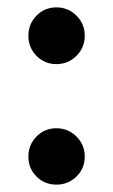

<svg xmlns="http://www.w3.org/2000/svg" viewBox="-20 -501 307 521"><path d="M187.5 -458.5Q210 -436 210 -404Q210 -372 187.5 -349.5Q165 -327 133 -327Q101 -327 79 -349.5Q57 -372 57 -404Q57 -436 79 -458.5Q101 -481 133 -481Q165 -481 187.5 -458.5ZM187.5 -130.5Q210 -108 210 -76Q210 -44 187.5 -22Q165 0 133 0Q101 0 79 -22Q57 -44 57 -76Q57 -108 79 -130.5Q101 -153 133 -153Q165 -153 187.5 -130.5Z"/></svg>

Font: Hind Siliguri SemiBold
Style: Regular
Weight: 600
Designer: Jyotish Sonowal
Foundry: Indian Type Foundry
Version: Version 1.001;PS 1.0;hotconv 1.0.86;makeotf.lib2.5.63406; tt